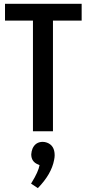

<svg xmlns="http://www.w3.org/2000/svg" viewBox="-20 -679 449 993"><path d="M5.9 -659.2V-572.3H150.4V0H253.9V-572.3H402.3V-659.2ZM262.7 124Q262.7 73.2 222.7 58.6Q211.9 54.7 201.2 54.7Q164.1 54.7 148.4 88.9Q142.6 103.5 141.6 119.1Q141.6 158.2 177.7 171.9Q181.6 173.8 184.6 174.8Q178.7 209 143.6 265.6Q141.6 268.6 140.6 270.5L175.8 293.9Q246.1 221.7 259.8 148.4Q262.7 134.8 262.7 124Z"/></svg>

Font: Yaldevi Colombo SemiBold
Style: Regular
Weight: 600
Designer: Sol Matas, Denzil Rajitha, Kosala Senevirathne and Pathum Egodawatta
Foundry: Mooniak
Version: Version 1.020 ; ttfautohint (v1.6)